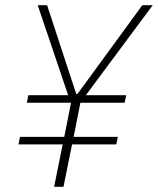

<svg xmlns="http://www.w3.org/2000/svg" viewBox="-20 -718 607 738"><path d="M257 -163 224 0H188L221 -163H51L57 -192H227L253 -323H83L89 -352H242L125 -698H161L273 -357H278L527 -698H567L310 -352H465L459 -323H289L263 -192H433L427 -163Z"/></svg>

Font: IBM Plex Sans Condensed ExtraLight
Style: Italic
Weight: 200
Width: 3
Italic angle: -11°
Designer: Mike Abbink, Paul van der Laan, Pieter van Rosmalen
Foundry: Bold Monday
Version: Version 1.3